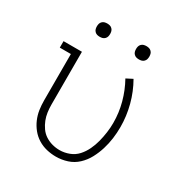

<svg xmlns="http://www.w3.org/2000/svg" viewBox="-166 -838 933 976"><g transform="rotate(30 300.0 -350.5)"><path d="M296 8Q268 8 241 1.5Q214 -5 190.5 -19.5Q167 -34 149.5 -55.5Q132 -77 121 -102.5Q110 -128 106 -155Q102 -182 102 -210V-482H37V-520H145V-210Q145 -188 148 -166Q151 -144 159 -123.5Q167 -103 180 -84.5Q193 -66 211.5 -54Q230 -42 251.5 -36Q273 -30 296 -30Q324 -30 351.5 -40.5Q379 -51 398 -72Q417 -93 429.5 -119.5Q442 -146 449 -173.5Q456 -201 460 -229.5Q464 -258 464 -286Q464 -346 448.5 -403.5Q433 -461 404 -513L441 -532Q473 -476 489.5 -413Q506 -350 506 -286Q506 -252 501.5 -218.5Q497 -185 487 -152.5Q477 -120 461 -90Q445 -60 420 -36.5Q395 -13 362.5 -2.5Q330 8 296 8ZM415 -631Q407 -631 399.5 -633Q392 -635 386 -641Q380 -647 378 -654.5Q376 -662 376 -670Q376 -678 378 -685.5Q380 -693 386 -699Q392 -705 399.5 -707Q407 -709 415 -709Q423 -709 430.5 -707Q438 -705 444 -699Q450 -693 452 -685.5Q454 -678 454 -670Q454 -662 452 -654.5Q450 -647 444 -641Q438 -635 430.5 -633Q423 -631 415 -631ZM185 -631Q177 -631 169.5 -633Q162 -635 156 -641Q150 -647 148 -654.5Q146 -662 146 -670Q146 -678 148 -685.5Q150 -693 156 -699Q162 -705 169.5 -707Q177 -709 185 -709Q193 -709 200.5 -707Q208 -705 214 -699Q220 -693 222 -685.5Q224 -678 224 -670Q224 -662 222 -654.5Q220 -647 214 -641Q208 -635 200.5 -633Q193 -631 185 -631Z"/></g></svg>

Font: Iosevka Etoile Extralight
Style: Regular
Weight: 200
Designer: Belleve Invis
Foundry: Belleve Invis
Version: Version 22.1.2; ttfautohint (v1.8.4)